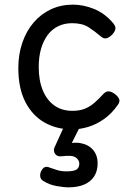

<svg xmlns="http://www.w3.org/2000/svg" viewBox="-20 -539 559 828"><path d="M291 19Q224 19 171.5 -11Q119 -41 89 -100Q59 -159 59 -245Q59 -305 76.5 -355.5Q94 -406 125.5 -442.5Q157 -479 200 -499Q243 -519 295 -519Q339 -519 385.5 -500.5Q432 -482 469 -438Q480 -424 477.5 -413Q475 -402 464 -390Q451 -377 439.5 -374Q428 -371 416 -381Q389 -404 362 -421.5Q335 -439 291 -439Q258 -439 231 -426Q204 -413 185.5 -388Q167 -363 157 -328.5Q147 -294 147 -250Q147 -192 164.5 -149.5Q182 -107 214.5 -84Q247 -61 292 -61Q323 -61 345.5 -70Q368 -79 387 -95.5Q406 -112 427 -135Q438 -146 450 -145Q462 -144 476 -133Q490 -122 494 -111.5Q498 -101 489 -88Q462 -49 428.5 -25.5Q395 -2 359.5 8.5Q324 19 291 19ZM273 269Q257 269 225 263.5Q193 258 166 241Q155 234 153.5 222.5Q152 211 157 200Q164 186 173 182Q182 178 195 184Q206 188 225 194Q244 200 266 200Q297 200 309.5 192.5Q322 185 322 166Q322 151 306.5 140Q291 129 247 135Q236 136 230 134Q224 132 218 125Q213 118 212.5 111Q212 104 215 97L265 -13H335L276 105L246 89Q291 72 326 78Q361 84 381 107Q401 130 401 166Q401 198 386.5 221Q372 244 344 256.5Q316 269 273 269Z"/></svg>

Font: Playwrite PL
Style: Regular
Weight: 400
Designer: Veronika Burian, José Scaglione
Foundry: TypeTogether
Version: Version 1.002